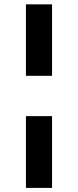

<svg xmlns="http://www.w3.org/2000/svg" viewBox="-20 -748 367 904"><path d="M102.1 -201.2H225.1V136.7H102.1ZM225.1 -727.5V-391.1H102.1V-727.5Z"/></svg>

Font: Inter Cardless
Style: Bold
Weight: 700
Designer: Rasmus Andersson
Foundry: rsms
Version: Version 4.001;git-9221beed3